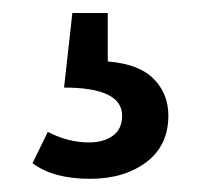

<svg xmlns="http://www.w3.org/2000/svg" viewBox="-20 -36 308 294"><path d="M145 -16.1V58.1Q192.9 62 215.3 84.7Q237.8 107.4 237.8 141.1Q237.8 187 203.9 212.4Q169.9 237.8 118.2 237.8Q61.5 237.8 29.8 213.9L53.2 166Q84.5 182.1 116.2 182.1Q138.7 182.1 152.8 171.9Q167 161.6 167 141.1Q167 98.1 78.1 98.1L90.8 -16.1Z"/></svg>

Font: Fira Sans Book
Style: Regular
Weight: 350
Designer: Carrois Corporate & Edenspiekermann AG
Foundry: Carrois Corporate GbR & Edenspiekermann AG
Version: Version 4.203;PS 004.203;hotconv 1.0.88;makeotf.lib2.5.64775